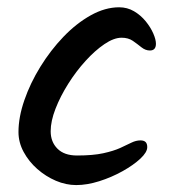

<svg xmlns="http://www.w3.org/2000/svg" viewBox="-20 -531 485 535"><path d="M312 -510.7Q334.5 -510.7 353.4 -499.7Q372.2 -488.6 386 -471.7Q399.7 -454.8 407.1 -437.8Q414.5 -420.9 414.5 -409.1Q414.5 -390.3 397.6 -390.3Q385.3 -390.3 374 -399.3Q362.7 -408.4 350.1 -417.2Q337.4 -425.9 318.8 -425.9Q297.3 -425.9 270.9 -408Q244.5 -390.1 218.3 -361.2Q192 -332.3 170.1 -297.5Q148.1 -262.6 134.7 -228.1Q121.2 -193.5 121.2 -165.3Q121.2 -135.5 140.2 -116.6Q159.1 -97.7 194.6 -97.7Q239.1 -97.7 267.8 -104Q296.5 -110.3 315 -118.7Q333.4 -127.2 346.2 -133.5Q359 -139.8 371.4 -139.8Q380.8 -139.8 385.6 -135.3Q390.3 -130.7 390.3 -121Q390.3 -106.8 371 -88.8Q351.6 -70.8 321.3 -53.9Q291 -37 256.7 -26.1Q222.4 -15.3 192.5 -15.3Q163.9 -15.3 135.7 -27.3Q107.5 -39.4 83.9 -60.1Q60.3 -80.9 45.9 -107.6Q31.5 -134.2 31.5 -163.1Q31.5 -204.5 47.9 -251.9Q64.2 -299.2 92.4 -344.9Q120.6 -390.6 156.5 -428.2Q192.4 -465.7 232.6 -488.2Q272.9 -510.7 312 -510.7Z"/></svg>

Font: Kalam Variable Light
Style: Regular
Weight: 300
Designer: Lipi Raval, Jonny Pinhorn
Foundry: Indian Type Foundry
Version: Version 3.000